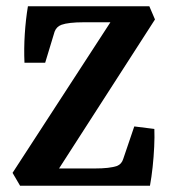

<svg xmlns="http://www.w3.org/2000/svg" viewBox="-20 -592 552 612"><path d="M44 0 20 -41 341 -535 357 -521H246Q223 -521 205 -519Q187 -517 176 -513Q160 -507 154 -491L124 -392H58Q56 -437 59 -483.5Q62 -530 69 -572H456L474 -530L156 -36L134 -55H282Q306 -55 323.5 -57Q341 -59 353 -63Q368 -69 373 -86L408 -189L472 -181Q473 -156 471.5 -124Q470 -92 466.5 -59.5Q463 -27 458 0Z"/></svg>

Font: Yrsa SemiBold
Style: Regular
Weight: 600
Version: Version 2.004